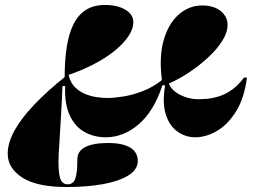

<svg xmlns="http://www.w3.org/2000/svg" viewBox="-20 -537 1023 772"><path d="M250 215Q128 215 69.5 177Q11 139 11 81Q11 37 38.5 -12.5Q66 -62 117.5 -116Q169 -170 240 -227Q240 -295 248.5 -349Q257 -403 276 -440.5Q295 -478 326 -497.5Q357 -517 403 -517Q452 -517 484 -498Q516 -479 516 -448Q516 -420 495.5 -390Q475 -360 439.5 -331.5Q404 -303 356.5 -278.5Q309 -254 256 -236Q262 -207 279.5 -188.5Q297 -170 320.5 -160Q344 -150 368 -146.5Q392 -143 411 -143Q438 -143 476 -149Q514 -155 555 -171Q596 -187 631 -215Q619 -308 638 -375Q657 -442 698.5 -478.5Q740 -515 793 -515Q840 -515 867.5 -492.5Q895 -470 895 -437Q895 -407 874.5 -374Q854 -341 819.5 -308.5Q785 -276 743.5 -248Q702 -220 659 -201Q664 -187 676 -175.5Q688 -164 704.5 -155.5Q721 -147 740 -142.5Q759 -138 777 -138Q792 -138 814 -140Q836 -142 861.5 -150Q887 -158 912.5 -176Q938 -194 961 -225H973Q962 -141 928.5 -88Q895 -35 851.5 -10Q808 15 765 15Q726 15 693.5 -8Q661 -31 646.5 -77.5Q632 -124 644 -194H633Q599 -90 538 -37.5Q477 15 405 15Q359 15 320.5 -6Q282 -27 260.5 -73Q239 -119 242 -191H231Q229 -132 226 -82Q223 -32 220.5 9Q218 50 216 83Q213 146 220.5 175Q228 204 252 204Q274 204 282.5 182Q291 160 291 104Q291 71 322.5 54.5Q354 38 415 38Q473 38 503.5 56.5Q534 75 534 110Q534 145 496 168.5Q458 192 393.5 203.5Q329 215 250 215Z"/></svg>

Font: Kalnia SemiExpanded
Style: Bold
Weight: 700
Width: 6
Designer: Frida Medrano
Foundry: Frida Medrano
Version: Version 1.105